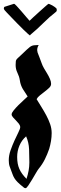

<svg xmlns="http://www.w3.org/2000/svg" viewBox="-44 -756 318 1007"><path d="M159 -520Q151 -507 151 -493Q151 -489 153 -481Q158 -467 164 -452.5Q170 -438 175 -423Q179 -411 187 -397.5Q195 -384 203.5 -370Q212 -356 218 -342Q224 -328 224 -316Q224 -305 214 -295.5Q204 -286 191 -276Q178 -266 165.5 -256Q153 -246 148 -236Q160 -216 173.5 -194.5Q187 -173 199 -150.5Q211 -128 219 -105Q227 -82 227 -58Q227 -38 223.5 -16.5Q220 5 214 25Q204 54 191 80Q178 106 159 129Q154 135 144.5 151.5Q135 168 124.5 185.5Q114 203 104.5 217Q95 231 90 231Q84 231 79 226Q59 210 48.5 199.5Q38 189 31.5 178.5Q25 168 20.5 154.5Q16 141 7 118Q4 110 3 101Q2 92 2 84Q2 59 11.5 32Q21 5 32 -19Q43 -43 52.5 -62Q62 -81 62 -89Q62 -98 55 -107Q48 -116 39.5 -124.5Q31 -133 24 -141Q17 -149 17 -156Q17 -164 28 -177.5Q39 -191 53 -205Q67 -219 81 -231.5Q95 -244 101 -250Q94 -262 87.5 -271Q81 -280 75.5 -289.5Q70 -299 66 -310Q62 -321 60 -335Q57 -355 47.5 -374Q38 -393 38 -415Q38 -426 39 -434.5Q40 -443 49 -451Q65 -465 80 -480Q95 -495 112 -509Q122 -517 134.5 -518.5Q147 -520 159 -520ZM95 182Q102 161 106 139.5Q110 118 110 96Q110 62 108.5 26.5Q107 -9 93 -41Q70 -21 58 7.5Q46 36 46 67Q46 104 57.5 130Q69 156 95 182ZM29 -736Q32 -737 43.5 -724.5Q55 -712 68.5 -696.5Q82 -681 94.5 -666Q107 -651 111 -647Q115 -651 130.5 -665.5Q146 -680 163.5 -695.5Q181 -711 195 -723.5Q209 -736 211 -736Q212 -736 218 -733.5Q224 -731 230.5 -727.5Q237 -724 243 -719.5Q249 -715 252 -712Q254 -706 254 -704Q254 -699 251 -695Q216 -668 183.5 -635.5Q151 -603 116 -574Q114 -571 113 -570Q112 -570 102.5 -578.5Q93 -587 79 -600.5Q65 -614 49 -630.5Q33 -647 18.5 -662Q4 -677 -7 -688.5Q-18 -700 -21 -704L-24 -711Q-24 -715 -23 -716.5Q-22 -718 -21 -720Z"/></svg>

Font: Hand Textur
Style: Regular
Weight: 400
Designer: F. H. Ehmcke um 1935
Foundry: Peter Wiegel
Version: Version 1.000